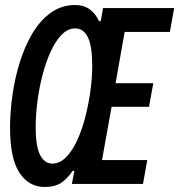

<svg xmlns="http://www.w3.org/2000/svg" viewBox="-20 -732 713 764"><path d="M157 12Q95 12 57.5 -44.5Q20 -101 20 -224Q20 -286 29.5 -353.5Q39 -421 59 -485Q79 -549 109.5 -600Q140 -651 182.5 -681.5Q225 -712 279 -712Q314 -712 337.5 -694.5Q361 -677 374 -648H381L390 -700H673L656 -605H476L440 -401H590L573 -307H424L386 -95H566L549 0H266L276 -52H269Q248 -21 223.5 -4.5Q199 12 157 12ZM188 -81Q218 -81 243 -106.5Q268 -132 287.5 -174.5Q307 -217 320 -268.5Q333 -320 340 -372Q347 -424 347 -469Q347 -549 329.5 -584Q312 -619 279 -619Q250 -619 225.5 -594Q201 -569 182 -527.5Q163 -486 149.5 -434.5Q136 -383 129 -329Q122 -275 122 -226Q122 -148 140 -114.5Q158 -81 188 -81Z"/></svg>

Font: DM Mono Medium
Style: Italic
Weight: 500
Italic angle: -10°
Designer: Colophon Foundry
Foundry: Colophon Foundry
Version: Version 1.000; ttfautohint (v1.8.2.53-6de2)